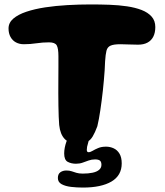

<svg xmlns="http://www.w3.org/2000/svg" viewBox="-20 -622 742 866"><path d="M332.5 26Q292.5 26 272 5Q251.5 -16 247 -58Q245.5 -73 244.8 -95.5Q244 -118 243.5 -145Q243 -172 243 -201.8Q243 -231.5 243.2 -261.2Q243.5 -291 243.5 -318.8Q243.5 -346.5 243.5 -369Q243.5 -404 235.8 -417.5Q228 -431 201 -431Q172.5 -431 144.5 -426.8Q116.5 -422.5 87.5 -422.5Q67.5 -422.5 52 -430.8Q36.5 -439 27.5 -455.2Q18.5 -471.5 18.5 -493.5Q18.5 -519.5 40 -538Q61.5 -556.5 98.8 -569Q136 -581.5 183.8 -588.8Q231.5 -596 284.5 -599Q337.5 -602 389.5 -602Q431.5 -602 473.5 -600.5Q515.5 -599 552.8 -593.5Q590 -588 618.5 -577Q647 -566 663.8 -547.2Q680.5 -528.5 680.5 -500Q680.5 -474.5 671.5 -456.8Q662.5 -439 645.2 -429.8Q628 -420.5 602.5 -420.5Q575 -420.5 560 -421.5Q545 -422.5 523.5 -422.5Q493 -422.5 478.8 -416.2Q464.5 -410 460.2 -393.2Q456 -376.5 454 -345Q453.5 -325.5 452 -304Q450.5 -282.5 448.5 -259.8Q446.5 -237 444 -213.8Q441.5 -190.5 438.5 -168Q435.5 -145.5 432.5 -124.8Q429.5 -104 426 -85.5Q422.5 -67 419 -52.5Q408.5 -24 398.2 -6.8Q388 10.5 372.8 18.2Q357.5 26 332.5 26ZM354 224Q326.5 224 300.8 221Q275 218 258 208.8Q241 199.5 241 181Q241 163 252.2 155Q263.5 147 279.5 147Q293 147 303.2 150.5Q313.5 154 324.8 157.5Q336 161 353.5 161Q378.5 161 397.5 157Q416.5 153 427 144Q437.5 135 437.5 121.5Q437.5 107.5 430.5 102.2Q423.5 97 409 97Q393.5 97 380 101.8Q366.5 106.5 353 111.5Q339.5 116.5 322.5 116.5Q301.5 116.5 285.5 108Q269.5 99.5 269.5 70Q269.5 57.5 272.2 43.5Q275 29.5 279.5 17.2Q284 5 288 -2.5Q295.5 -14.5 308 -23.5Q320.5 -32.5 345 -32.5Q363.5 -32.5 372.8 -23.8Q382 -15 382 -3Q382 9.5 376.8 25Q371.5 40.5 371.5 54Q371.5 64.5 379.5 64.5Q387.5 64.5 397.8 58.2Q408 52 422.8 45.8Q437.5 39.5 458.5 39.5Q476.5 39.5 492.8 47Q509 54.5 519 71.2Q529 88 529 115Q529 169.5 482.8 196.8Q436.5 224 354 224Z"/></svg>

Font: Gluten SemiBold
Style: Regular
Weight: 600
Designer: Tyler Finck
Foundry: Etcetera Type Company
Version: Version 1.300